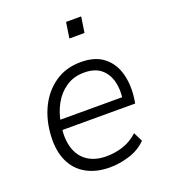

<svg xmlns="http://www.w3.org/2000/svg" viewBox="-132 -804 797 907"><g transform="rotate(-20 266.5 -350.5)"><path d="M266 8Q197 8 147.5 -20Q98 -48 74 -100.5Q50 -153 54 -226Q58 -304 88.5 -367Q119 -430 174 -468.5Q229 -507 305 -507Q377 -507 420 -472.5Q463 -438 478 -380Q493 -322 483 -254L480 -235H97L105 -284H451L430 -267Q439 -321 427.5 -363.5Q416 -406 385.5 -430.5Q355 -455 303 -455Q250 -455 211.5 -429Q173 -403 150 -361Q127 -319 119 -272L116 -252Q107 -190 122 -143.5Q137 -97 174.5 -72Q212 -47 268 -47Q311 -47 351.5 -60Q392 -73 427 -105L450 -59Q416 -24 365.5 -8Q315 8 266 8ZM293 -630 305 -709H381L369 -630Z"/></g></svg>

Font: Nunitoga
Style: Light Italic
Weight: 300
Italic angle: -9°
Designer: Vernon Adams
Foundry: Vernon Adams
Version: Version 1.0